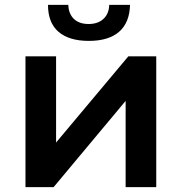

<svg xmlns="http://www.w3.org/2000/svg" viewBox="-20 -764 742 784"><path d="M84 0V-534H209V-182L504 -534H618V0H493V-352L199 0ZM343 -597Q262 -597 219 -634Q176 -671 176 -744H259Q260 -708 281.5 -687Q303 -666 342 -666Q380 -666 402.5 -687Q425 -708 426 -744H511Q509 -671 466 -634Q423 -597 343 -597Z"/></svg>

Font: Montserrat SemiBold
Style: Regular
Weight: 600
Designer: Julieta Ulanovsky
Foundry: Julieta Ulanovsky
Version: Version 9.000; ttfautohint (v1.8.4.7-5d5b)